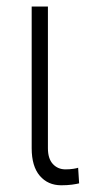

<svg xmlns="http://www.w3.org/2000/svg" viewBox="-20 -550 258 577"><path d="M124 -530.3V-104.5Q124 -73.2 138.9 -57.1Q153.8 -41 176.8 -41Q189.5 -41 200.4 -42.7Q211.4 -44.4 214.8 -45.9L217.8 1Q210.4 2.9 196.3 4.9Q182.1 6.8 164.1 6.8Q124 6.8 99.6 -21.7Q75.2 -50.3 75.2 -104.5V-530.3Z"/></svg>

Font: Pretendard JP ExtraLight
Style: Regular
Weight: 200
Designer: Base glyphs from Inter by Rasmus Andersson; Hangeul glyphs from Noto Sans CJK(Source Han Sans) by Jang Soo-young and Kan
Foundry: Kil Hyung-jin
Version: Version 1.309